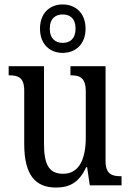

<svg xmlns="http://www.w3.org/2000/svg" viewBox="-20 -834 588 864"><path d="M262 -596C319 -596 365 -634 365 -705C365 -776 319 -814 262 -814C205 -814 160 -776 160 -705C160 -634 205 -596 262 -596ZM262 -641C231 -641 204 -659 204 -705C204 -752 231 -769 262 -769C294 -769 320 -752 320 -705C320 -659 294 -641 262 -641ZM232 10C290 10 335 -10 368 -82H372L384 0H527V-41H523C486 -41 455 -49 455 -109V-536H297V-495H300C337 -495 366 -486 366 -422V-215C366 -118 336 -52 264 -52C197 -52 178 -99 178 -189V-536H19V-495H23C60 -495 89 -486 89 -427V-186C89 -48 138 10 232 10Z"/></svg>

Font: Noto Serif Lao Condensed
Style: Regular
Weight: 400
Width: 3
Designer: Monotype Design Team
Foundry: Monotype Imaging Inc.
Version: Version 2.003